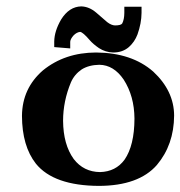

<svg xmlns="http://www.w3.org/2000/svg" viewBox="-20 -574 573 610"><path d="M214.2 -68.8C192 -99.5 180.8 -140 180.4 -190.4C180.5 -232.1 188.8 -272.7 205.3 -312.3C212.6 -329.2 224.2 -343 239.8 -353.6C254.9 -362.9 273.4 -367.8 295.6 -368.2C326.1 -367.8 351.8 -352.1 372.9 -321.2C395.4 -286.2 406.9 -244.9 407.2 -197.3C407.1 -140.3 396.5 -96.8 375.7 -66.7C357.1 -41.3 331.1 -28.2 297.9 -27.3C263.1 -27.7 235.2 -41.5 214.2 -68.8ZM116.5 -350.5C72.6 -312.5 50.4 -264.4 49.8 -206C50 -142 64.7 -91.3 94.1 -53.9C131.8 -7.4 198.6 16.1 294.4 16.6C378.6 16.3 439.9 -5.8 478.3 -49.7C514.5 -92.5 532.8 -144.9 533.2 -206.9C532.9 -259.2 510.8 -305.7 466.9 -346.5C421.3 -386.5 360.7 -406.7 285.1 -407.2C219 -407 162.8 -388.1 116.5 -350.5ZM375 -552.7V-533.2C374.9 -519.1 372.6 -507.9 368.3 -499.5C365.7 -495.4 358.1 -493.3 345.7 -493.2C337.7 -493.4 329.4 -496.9 320.6 -503.7C308.7 -513.7 297.1 -523.7 285.9 -533.7C271 -546.5 255.2 -553.2 238.3 -553.7C212.5 -553.2 191.1 -539.3 174.1 -511.9C160 -487.7 152.7 -464.5 152.3 -442.4V-424.4L203.1 -420.2V-441.4C203.4 -447.2 207 -453.9 213.9 -461.7C220.4 -468.2 227.2 -471.9 234.4 -472.7C240.3 -472.2 250.6 -463.4 265.3 -446.2C272.2 -438.1 281.9 -429.8 294.4 -421.2C308.1 -412.3 323.3 -407.6 339.8 -407.2C359.7 -407.2 376.3 -413 389.7 -424.7C401.6 -435.3 410.7 -448.6 416.8 -464.6C425.2 -488.1 429.5 -511 429.7 -533.2V-552.7Z"/></svg>

Font: Bentham
Style: Bold
Weight: 700
Version: Version 002.001